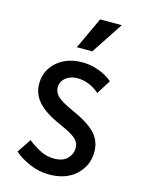

<svg xmlns="http://www.w3.org/2000/svg" viewBox="-114 -800 647 876"><g transform="rotate(15 210.0 -362.0)"><path d="M40 -54 84 -120Q108 -100 140.5 -83Q173 -66 208 -66Q250 -66 271 -87.5Q292 -109 292 -138Q292 -164 271.5 -182Q251 -200 195 -224Q122 -256 88.5 -293Q55 -330 55 -380Q55 -421 76 -453.5Q97 -486 134.5 -505Q172 -524 221 -524Q260 -524 297.5 -510.5Q335 -497 364 -473L322 -406Q303 -424 275.5 -436Q248 -448 218 -448Q185 -448 163 -430Q141 -412 141 -385Q141 -361 160.5 -342.5Q180 -324 232 -301Q315 -264 347 -228.5Q379 -193 379 -143Q379 -78 332 -34Q285 10 205 10Q156 10 111 -10Q66 -30 40 -54ZM178 -584 248 -734H350L251 -584Z"/></g></svg>

Font: Radio Canada Condensed
Style: Regular
Weight: 400
Width: 3
Designer: Charles Daoud, Etienne Aubert Bonn, Alexandre Saumier Demers, Jacques Le Bailly
Foundry: Radio-Canada
Version: Version 2.104; ttfautohint (v1.8.4.7-5d5b);gftools[0.9.28.de